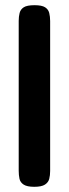

<svg xmlns="http://www.w3.org/2000/svg" viewBox="-20 -709 264 739"><path d="M112 10Q84 10 71 1.5Q58 -7 55 -21Q52 -35 52 -52V-629Q52 -645 55.5 -659Q59 -673 71.5 -681Q84 -689 113 -689Q141 -689 153.5 -681Q166 -673 169.5 -659Q173 -645 173 -628V-51Q173 -34 169.5 -20.5Q166 -7 153 1.5Q140 10 112 10Z"/></svg>

Font: Fredoka Light Medium
Style: Regular
Weight: 500
Version: Version 2.001